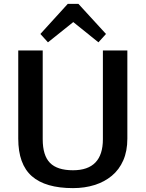

<svg xmlns="http://www.w3.org/2000/svg" viewBox="-20 -960 750 989"><path d="M356 9Q214 9 144 -52.5Q74 -114 74 -246V-700H200V-243Q200 -159 237.5 -121Q275 -83 356 -83Q510 -83 510 -243V-700H636V-246Q636 -182 615 -134Q594 -86 556 -54.5Q518 -23 467 -7Q416 9 356 9ZM188 -785 329 -940H384L526 -785L487 -742L323 -874H392L227 -742Z"/></svg>

Font: Pathway Extreme 28pt SemiBold
Style: Regular
Weight: 600
Designer: Eduardo Rodriguez Tunni
Foundry: Eduardo Rodriguez Tunni
Version: Version 1.001;gftools[0.9.26]